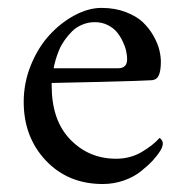

<svg xmlns="http://www.w3.org/2000/svg" viewBox="-20 -458 470 486"><path d="M40 -200.2Q40 -248.5 58.3 -293.5Q76.7 -338.4 105.5 -369.6Q134.3 -400.9 169.2 -419.4Q204.1 -438 236.8 -438Q271 -438 298.3 -427.5Q325.7 -417 341.8 -401.6Q357.9 -386.2 368.7 -366.9Q379.4 -347.7 383.3 -331.5Q387.2 -315.4 387.2 -301.8Q387.2 -278.8 381.8 -267.1Q376.5 -255.4 362.8 -254.9Q342.8 -253.4 233.4 -250.7Q124 -248 110.8 -248V-241.2Q110.8 -153.3 158 -104.7Q205.1 -56.2 273.9 -56.2Q310.1 -56.2 339.1 -73.5Q368.2 -90.8 383.8 -108.9Q384.3 -108.9 386.2 -107.2Q388.2 -105.5 390.1 -102.1Q392.1 -98.6 392.1 -95.2Q392.1 -86.9 386.2 -77.1Q378.4 -64.5 366.5 -51.5Q354.5 -38.6 336.4 -24.2Q318.4 -9.8 293 -1Q267.6 7.8 240.2 7.8Q152.3 7.8 96.2 -51.5Q40 -110.8 40 -200.2ZM116.2 -285.2H278.8Q301.8 -285.2 301.8 -308.1Q301.8 -317.4 299.3 -328.9Q296.9 -340.3 290.5 -353.5Q284.2 -366.7 275.4 -377.2Q266.6 -387.7 252.2 -394.8Q237.8 -401.9 220.2 -401.9Q203.1 -401.9 188 -395.5Q172.9 -389.2 162.4 -378.7Q151.9 -368.2 143.3 -356Q134.8 -343.8 129.6 -331.3Q124.5 -318.8 121.3 -308.3Q118.2 -297.9 116.9 -291.5Q115.7 -285.2 116.2 -285.2Z"/></svg>

Font: Crimson
Style: Roman
Weight: 400
Version: Version 0.8